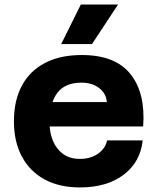

<svg xmlns="http://www.w3.org/2000/svg" viewBox="-20 -809 690 841"><path d="M330 12Q240 12 175.5 -23Q111 -58 76 -123Q41 -188 41 -278Q41 -369 76 -434Q111 -499 177.5 -533.5Q244 -568 338 -568Q485 -568 551.5 -484.5Q618 -401 607 -255H165L166 -362H448Q445 -400 414 -423.5Q383 -447 337 -447Q265 -447 231 -402Q197 -357 197 -271Q197 -228 212 -192Q227 -156 256.5 -134.5Q286 -113 330 -113Q377 -113 409.5 -136Q442 -159 449 -194H605Q595 -99 521.5 -43.5Q448 12 330 12ZM248 -616 334 -789H497L383 -616Z"/></svg>

Font: Azeret Mono Thin
Style: Bold
Weight: 700
Version: Version 1.002